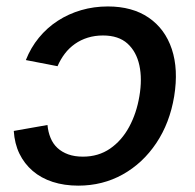

<svg xmlns="http://www.w3.org/2000/svg" viewBox="-20 -567 606 598"><path d="M223.6 11.2Q180.2 11.2 144 -0.5Q107.9 -12.2 81.8 -34.7Q55.7 -57.1 40.5 -88.4Q25.4 -119.6 22.9 -159.2L127.9 -177.7Q129.9 -155.8 137.5 -137.5Q145 -119.1 158.9 -106.2Q172.9 -93.3 192.6 -86.2Q212.4 -79.1 238.3 -79.1Q286.6 -79.1 323 -104.2Q359.4 -129.4 382.3 -171.9Q405.3 -214.4 414.1 -267.1Q423.3 -320.8 414.1 -363.5Q404.8 -406.2 377 -431.4Q349.1 -456.5 300.8 -456.5Q275.4 -456.5 253.4 -449.7Q231.4 -442.9 213.4 -430.2Q195.3 -417.5 181.9 -399.9Q168.5 -382.3 159.2 -360.8L60.5 -379.9Q75.7 -418.5 101.1 -449.5Q126.5 -480.5 159.9 -502.2Q193.4 -523.9 232.9 -535.4Q272.5 -546.9 315.9 -546.9Q392.1 -546.9 443.1 -512Q494.1 -477.1 515.1 -414.1Q536.1 -351.1 522.5 -267.1Q508.8 -184.1 466.8 -121.3Q424.8 -58.6 362.3 -23.7Q299.8 11.2 223.6 11.2Z"/></svg>

Font: Inter 18pt Medium
Style: Italic
Weight: 500
Italic angle: -9.3988°
Designer: Rasmus Andersson
Foundry: rsms
Version: Version 4.001;git-66647c0bb